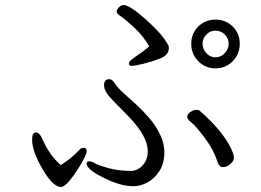

<svg xmlns="http://www.w3.org/2000/svg" viewBox="-20 -736 1040 764"><path d="M108 -182Q108 -209 122.5 -209Q137 -209 147 -186Q177 -117 222 -79Q267 -108 294 -138Q302 -148 313.5 -148Q325 -148 325 -134.5Q325 -121 298 -76Q246 8 223 8Q191 8 150.5 -61Q110 -130 108 -174ZM898 -148Q911 -121 911 -108.5Q911 -96 897 -83.5Q883 -71 868 -71Q853 -71 846 -90Q831 -139 795 -187Q759 -235 742 -248Q725 -261 725 -271.5Q725 -282 738 -290.5Q751 -299 761 -299Q771 -299 775 -295Q864 -217 898 -148ZM568 -134Q568 -194 492 -272Q461 -304 427.5 -338Q394 -372 394 -396.5Q394 -421 415 -421Q426 -421 437 -404Q448 -387 470 -367Q492 -347 520 -322Q634 -218 634 -131Q634 -86 614.5 -55.5Q595 -25 566.5 -10Q538 5 512 5Q458 5 394 -28Q325 -61 325 -85Q325 -94 335 -94Q345 -94 357 -86.5Q369 -79 409.5 -67.5Q450 -56 501 -56Q527 -56 547.5 -78Q568 -100 568 -134ZM786 -562Q786 -541 801 -524.5Q816 -508 837.5 -508Q859 -508 874.5 -524.5Q890 -541 890 -562Q890 -583 874.5 -598.5Q859 -614 837.5 -614Q816 -614 801 -598.5Q786 -583 786 -562ZM934 -562Q934 -521 906 -492.5Q878 -464 837.5 -464Q797 -464 769 -492.5Q741 -521 741 -562Q741 -603 769 -630.5Q797 -658 837.5 -658Q878 -658 906 -630.5Q934 -603 934 -562ZM574 -551Q550 -593 514.5 -626Q479 -659 461.5 -670.5Q444 -682 444 -689Q444 -696 452.5 -706Q461 -716 472 -716Q496 -716 560.5 -658.5Q625 -601 648 -559Q652 -554 652 -546Q652 -517 619 -504Q586 -491 551.5 -482.5Q517 -474 505 -474Q493 -474 493 -483Q493 -492 510 -504Q547 -529 574 -551Z"/></svg>

Font: LXGW WenKai Lite
Style: Regular
Weight: 400
Designer: LXGW / Fontworks Inc.
Foundry: LXGW / Fontworks Inc.
Version: Version 1.511; March 25, 2025